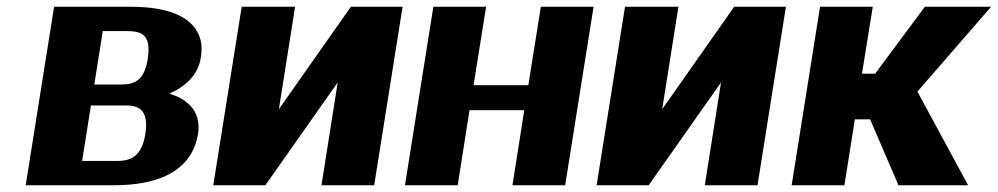

<svg xmlns="http://www.w3.org/2000/svg" viewBox="-20 -548 2952 568"><path d="M56 0H318C437 0 547 -35 566 -153C576 -219 534 -255 481 -271C525 -290 566 -324 574 -377C578 -402 577 -423 569 -443C544 -505 464 -528 368 -528H140ZM223 -72 249 -236H355C396 -236 420 -216 410 -152C400 -88 369 -72 329 -72ZM259 -298 284 -456H356C401 -456 428 -444 417 -373C407 -311 379 -298 339 -298Z M611 0H765L979 -304L931 0H1087L1171 -528H1018L805 -225L853 -528H695Z M1178 0H1334L1369 -222H1531L1496 0H1652L1736 -528H1580L1543 -296H1381L1418 -528H1262Z M1745 0H1899L2113 -304L2065 0H2221L2305 -528H2152L1939 -225L1987 -528H1829Z M2322 0H2478L2509 -195H2554L2638 0H2844L2694 -277L2912 -528H2716L2569 -330H2530L2562 -528H2406Z"/></svg>

Font: Aerodynamic
Style: BdObl
Weight: 500
Designer: Google
Version: Version 2.000980; 2014